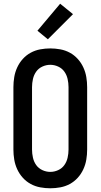

<svg xmlns="http://www.w3.org/2000/svg" viewBox="-20 -1003 540 1031"><path d="M250 8Q223 8 196 3Q169 -2 145 -15Q121 -28 102.5 -48.5Q84 -69 72.5 -94Q61 -119 56.5 -146Q52 -173 52 -200V-535Q52 -562 56.5 -589Q61 -616 72.5 -641Q84 -666 102.5 -686.5Q121 -707 145 -720Q169 -733 196 -738Q223 -743 250 -743Q277 -743 304 -738Q331 -733 355 -720Q379 -707 397.5 -686.5Q416 -666 427.5 -641Q439 -616 443.5 -589Q448 -562 448 -535V-200Q448 -173 443.5 -146Q439 -119 427.5 -94Q416 -69 397.5 -48.5Q379 -28 355 -15Q331 -2 304 3Q277 8 250 8ZM250 -80Q272 -80 292.5 -89.5Q313 -99 325.5 -116.5Q338 -134 343 -156Q348 -178 348 -200V-535Q348 -557 343 -579Q338 -601 325.5 -618.5Q313 -636 292.5 -645.5Q272 -655 250 -655Q228 -655 207.5 -645.5Q187 -636 174.5 -618.5Q162 -601 157 -579Q152 -557 152 -535V-200Q152 -178 157 -156Q162 -134 174.5 -116.5Q187 -99 207.5 -89.5Q228 -80 250 -80ZM237 -792 181 -838 303 -983 372 -927Z"/></svg>

Font: Iosevka Term Curly Semibold
Style: Regular
Weight: 600
Designer: Belleve Invis
Foundry: Belleve Invis
Version: Version 32.3.0